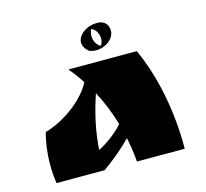

<svg xmlns="http://www.w3.org/2000/svg" viewBox="-99 -788 965 900"><g transform="rotate(-15 383.5 -338.0)"><path d="M259 -500H591C655 -361 690 -186 690 -8V0H458C455 -41 449 -80 441 -118C399 -75 351 -35 301 0H68C63 -29 61 -60 61 -90C61 -147 69 -203 81 -244C175 -271 276 -345 316 -423C299 -450 280 -476 259 -500ZM423 -191C406 -250 384 -305 355 -359C324 -267 306 -181 301 -98C344 -120 389 -153 423 -191ZM378 -558C388 -555 399 -553 409 -553C457 -553 499 -587 499 -625C499 -646 488 -676 445 -676C392 -676 349 -642 349 -606C349 -590 358 -573 378 -558ZM412 -656C434 -646 445 -623 445 -601C445 -589 442 -577 435 -568C415 -577 404 -601 404 -624C404 -635 407 -646 412 -656Z"/></g></svg>

Font: Ruslan Display
Style: Regular
Weight: 400
Designer: Denis Masharov, Vladimir Rabdu
Foundry: Denis Masharov, Vladimir Rabdu
Version: Version 1.001